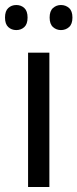

<svg xmlns="http://www.w3.org/2000/svg" viewBox="-34 -839 309 766"><path d="M163 -93H78V-629H163ZM-14 -769Q-14 -795 -1 -807Q12 -819 31 -819Q50 -819 63 -807Q76 -795 76 -769Q76 -743 63 -731Q50 -719 31 -719Q12 -719 -1 -731Q-14 -743 -14 -769ZM164 -769Q164 -795 177.5 -807Q191 -819 209 -819Q228 -819 241.5 -807Q255 -795 255 -769Q255 -743 241.5 -731Q228 -719 209 -719Q191 -719 177.5 -731Q164 -743 164 -769Z"/></svg>

Font: Noto Sans Kannada UI SemiCondensed
Style: Regular
Weight: 400
Width: 4
Designer: Jelle Bosma - Monotype Design Team
Foundry: Monotype Imaging Inc.
Version: Version 2.005; ttfautohint (v1.8.4.7-5d5b)